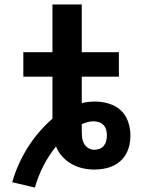

<svg xmlns="http://www.w3.org/2000/svg" viewBox="-20 -755 640 864"><path d="M137 89 35 65Q47 23 64.5 -16Q82 -55 105 -91.5Q128 -128 156 -160.5Q184 -193 216 -221V-410H85V-520H216V-735H348V-520H515V-410H348V-291Q363 -295 378 -296.5Q393 -298 409 -298Q429 -298 449.5 -294Q470 -290 489 -281.5Q508 -273 523.5 -258.5Q539 -244 548.5 -225.5Q558 -207 562.5 -186.5Q567 -166 567 -145Q567 -124 562.5 -103Q558 -82 548 -63.5Q538 -45 522 -30.5Q506 -16 486.5 -7.5Q467 1 446 4.5Q425 8 404 8Q378 8 351.5 2Q325 -4 301.5 -17.5Q278 -31 260 -51Q242 -71 232 -96Q199 -55 175 -8Q151 39 137 89ZM404 -81Q416 -81 428 -85.5Q440 -90 447.5 -99.5Q455 -109 458 -121Q461 -133 461 -145Q461 -158 458 -170Q455 -182 446.5 -191.5Q438 -201 426 -205Q414 -209 401 -209Q387 -209 374 -205.5Q361 -202 348 -196V-165Q348 -151 349.5 -136.5Q351 -122 358 -109Q365 -96 377.5 -88.5Q390 -81 404 -81Z"/></svg>

Font: Iosevka Etoile Extrabold
Style: Regular
Weight: 800
Designer: Belleve Invis
Foundry: Belleve Invis
Version: Version 22.1.2; ttfautohint (v1.8.4)